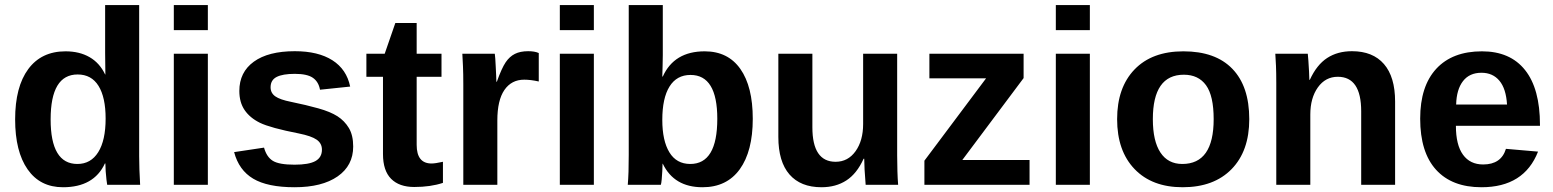

<svg xmlns="http://www.w3.org/2000/svg" viewBox="-20 -745 6262 774"><path d="M412.1 0Q411.1 -4.9 409.2 -20.5Q407.2 -36.1 406 -54.7Q404.8 -73.2 404.8 -85.9H402.8Q358.4 9.8 233.9 9.8Q141.6 9.8 91.3 -62.3Q41 -134.3 41 -263.7Q41 -395 94 -466.6Q147 -538.1 244.1 -538.1Q300.3 -538.1 341.1 -514.6Q381.8 -491.2 403.8 -444.8H404.8L403.8 -531.7V-724.6H541V-115.2Q541 -90.8 542 -62Q543 -33.2 544.9 0ZM184.1 -263.7Q184.1 -84 292 -84Q346.2 -84 376 -131.6Q405.8 -179.2 405.8 -267.1Q405.8 -352.5 377.2 -398.7Q348.6 -444.8 293 -444.8Q184.1 -444.8 184.1 -263.7Z M817.9 -724.6V-623.5H680.7V-724.6ZM817.9 -528.3V0H680.7V-528.3Z M1403.8 -154.3Q1403.8 -77.6 1341.1 -33.9Q1278.3 9.8 1167.5 9.8Q1058.6 9.8 1000.7 -24.7Q942.9 -59.1 923.8 -131.8L1044.4 -149.9Q1054.7 -112.3 1079.8 -96.7Q1105 -81.1 1167.5 -81.1Q1225.1 -81.1 1251.5 -95.7Q1277.8 -110.4 1277.8 -141.6Q1277.8 -167 1256.6 -181.9Q1235.4 -196.8 1184.6 -207Q1069.8 -229.5 1027.8 -250Q987.3 -270 966.1 -301.3Q944.8 -332.5 944.8 -378.4Q944.8 -454.1 1003.2 -496.3Q1061.5 -538.6 1168.5 -538.6Q1262.7 -538.6 1320.1 -502Q1377.4 -465.3 1391.6 -396L1270 -383.3Q1264.2 -415.5 1241.2 -431.4Q1218.3 -447.3 1168.5 -447.3Q1119.6 -447.3 1095.2 -434.8Q1070.8 -422.4 1070.8 -393.1Q1070.8 -370.1 1089.6 -356.7Q1108.4 -343.3 1152.8 -334.5Q1214.8 -321.8 1262.9 -308.3Q1311 -294.9 1340.3 -276.4Q1369.1 -257.8 1386.5 -228.8Q1403.8 -199.7 1403.8 -154.3Z M1765.6 -7.8Q1715.8 8.8 1649.9 8.8Q1589.4 8.8 1556.6 -24.2Q1523.9 -57.1 1523.9 -124V-435.5H1457V-528.3H1530.8L1573.7 -652.3H1659.7V-528.3H1759.8V-435.5H1659.7V-161.1Q1659.7 -85.9 1719.7 -85.9Q1734.4 -85.9 1765.6 -92.8Z M1984.9 -259.3V0H1847.7V-404.3Q1847.7 -447.8 1846.4 -476.8Q1845.2 -505.9 1843.8 -528.3H1974.6Q1975.6 -523.9 1976.6 -508.8Q1977.5 -493.7 1978.5 -474.9Q1979.5 -456.1 1980.2 -439.5Q1981 -422.9 1981 -415.5H1982.9Q2002.4 -470.2 2018.6 -494.1Q2034.2 -517.1 2055.7 -527.8Q2077.1 -538.6 2109.4 -538.6Q2135.7 -538.6 2151.9 -531.2V-416.5Q2119.1 -423.8 2093.3 -423.8Q2042 -423.8 2013.4 -382.3Q1984.9 -340.8 1984.9 -259.3Z M2374 -724.6V-623.5H2236.8V-724.6ZM2374 -528.3V0H2236.8V-528.3Z M3014.6 -266.1Q3014.6 -135.3 2962.2 -62.7Q2909.7 9.8 2812 9.8Q2697.3 9.8 2651.9 -85H2650.9Q2650.9 -73.7 2649.9 -55.7Q2648.9 -37.6 2647.5 -21.7Q2646 -5.9 2644 0H2510.7Q2512.7 -22.9 2513.7 -53Q2514.6 -83 2514.6 -120.6V-724.6H2651.9V-522.5Q2651.9 -501 2651.1 -479.5Q2650.4 -458 2649.9 -436.5H2651.9Q2697.8 -538.1 2820.8 -538.1Q2914.6 -538.1 2964.6 -467Q3014.6 -396 3014.6 -266.1ZM2871.6 -266.1Q2871.6 -442.9 2763.7 -442.9Q2708 -442.9 2679 -396.2Q2649.9 -349.6 2649.9 -261.7Q2649.9 -177.7 2678.5 -130.9Q2707 -84 2762.7 -84Q2871.6 -84 2871.6 -266.1Z M3461.4 -105Q3434.1 -44.9 3391.8 -17.6Q3349.6 9.8 3291.5 9.8Q3207.5 9.8 3162.6 -41.7Q3117.7 -93.3 3117.7 -192.9V-528.3H3254.9V-231.9Q3254.9 -92.8 3348.6 -92.8Q3398.4 -92.8 3429 -135.5Q3459.5 -178.2 3459.5 -245.1V-528.3H3596.7V-118.2Q3596.7 -84.5 3597.7 -54.9Q3598.6 -25.4 3600.6 0H3469.7Q3463.9 -70.3 3463.9 -105Z M4130.4 -100.1V0H3706.5V-97.2L3955.1 -429.2H3726.6V-528.3H4106.4V-430.2L3859.4 -100.1Z M4373.5 -724.6V-623.5H4236.3V-724.6ZM4373.5 -528.3V0H4236.3V-528.3Z M5016.1 -264.6Q5016.1 -136.2 4944.8 -63.2Q4873.5 9.8 4747.6 9.8Q4624 9.8 4553.7 -63.5Q4483.4 -136.7 4483.4 -264.6Q4483.4 -392.1 4553.7 -465.1Q4624 -538.1 4750.5 -538.1Q4879.9 -538.1 4948 -467.5Q5016.1 -397 5016.1 -264.6ZM4872.6 -264.6Q4872.6 -358.9 4841.8 -401.4Q4811 -443.8 4752.4 -443.8Q4627.4 -443.8 4627.4 -264.6Q4627.4 -176.3 4658 -130.1Q4688.5 -84 4746.1 -84Q4872.6 -84 4872.6 -264.6Z M5262.2 -283.2V0H5125V-410.2Q5125 -452.6 5123.8 -479.7Q5122.6 -506.8 5121.1 -528.3H5252Q5252.9 -522.5 5254.4 -500.7Q5255.9 -479 5257.1 -456.3Q5258.3 -433.6 5258.3 -423.3H5260.3Q5288.1 -483.9 5330.1 -511.2Q5372.1 -538.6 5430.2 -538.6Q5514.2 -538.6 5559.1 -486.8Q5604 -435.1 5604 -335.4V0H5467.3V-296.4Q5467.3 -435.5 5373 -435.5Q5323.2 -435.5 5292.7 -392.8Q5262.2 -350.1 5262.2 -283.2Z M5849.1 -237.8Q5849.1 -160.6 5877.7 -121.3Q5906.2 -82 5959 -82Q6031.7 -82 6050.8 -145L6180.2 -133.8Q6124 9.8 5952.1 9.8Q5833 9.8 5769 -60.8Q5705.1 -131.3 5705.1 -266.6Q5705.1 -397.5 5770 -467.8Q5835 -538.1 5954.1 -538.1Q6067.9 -538.1 6127.9 -462.6Q6188 -387.2 6188 -241.7V-237.8ZM6055.2 -323.7Q6051.3 -387.7 6024.4 -419.7Q5997.6 -451.7 5952.1 -451.7Q5903.8 -451.7 5877.7 -418Q5851.6 -384.3 5850.1 -323.7Z"/></svg>

Font: Arimo
Style: Bold
Weight: 700
Designer: Steve Matteson
Foundry: Monotype Imaging Inc.
Version: Version 1.33